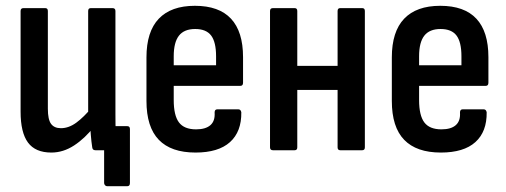

<svg xmlns="http://www.w3.org/2000/svg" viewBox="-20 -518 1746 662"><path d="M349 124Q345 124 342 120.5Q339 117 339 113V0H312L374 -83H419Q428 -83 428 -73V113Q428 124 419 124ZM157 8Q102 8 76.5 -26.5Q51 -61 51 -133V-480Q51 -490 61 -490H136Q145 -490 145 -480V-143Q145 -106 156 -91Q167 -76 190 -76Q217 -76 243 -95Q269 -114 298 -149L305 -82Q273 -41 235.5 -16.5Q198 8 157 8ZM309 0Q299 0 298 -10Q295 -29 293 -54Q291 -79 291 -96L284 -122V-480Q284 -490 293 -490H368Q378 -490 378 -480V-124Q378 -88 379 -60.5Q380 -33 382 -12Q384 0 373 0Z M654 8Q570 8 527.5 -36Q485 -80 485 -170V-320Q485 -409 527.5 -453.5Q570 -498 652 -498Q735 -498 776.5 -453.5Q818 -409 818 -321V-233Q818 -222 809 -222H579V-173Q579 -120 597 -96Q615 -72 656 -72Q689 -72 705.5 -86.5Q722 -101 720 -130Q720 -141 729 -141H802Q810 -141 812 -131Q813 -64 773 -28Q733 8 654 8ZM579 -293H725V-324Q725 -373 708 -395.5Q691 -418 653 -418Q615 -418 597 -395Q579 -372 579 -324Z M1153 0Q1144 0 1144 -10V-480Q1144 -490 1153 -490H1229Q1238 -490 1238 -480V-10Q1238 0 1229 0ZM921 0Q911 0 911 -10V-480Q911 -490 921 -490H996Q1005 -490 1005 -480V-10Q1005 0 996 0ZM993 -208V-291H1160V-208Z M1500 8Q1416 8 1373.5 -36Q1331 -80 1331 -170V-320Q1331 -409 1373.5 -453.5Q1416 -498 1498 -498Q1581 -498 1622.5 -453.5Q1664 -409 1664 -321V-233Q1664 -222 1655 -222H1425V-173Q1425 -120 1443 -96Q1461 -72 1502 -72Q1535 -72 1551.5 -86.5Q1568 -101 1566 -130Q1566 -141 1575 -141H1648Q1656 -141 1658 -131Q1659 -64 1619 -28Q1579 8 1500 8ZM1425 -293H1571V-324Q1571 -373 1554 -395.5Q1537 -418 1499 -418Q1461 -418 1443 -395Q1425 -372 1425 -324Z"/></svg>

Font: Sofia Sans Condensed SemiBold
Style: Regular
Weight: 600
Designer: Botio Nikoltchev, Ani Petrova
Foundry: lettersoup
Version: Version 4.101